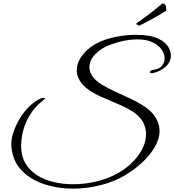

<svg xmlns="http://www.w3.org/2000/svg" viewBox="-20 -1024 1031 1136"><path d="M413 92Q315 92 233.5 63Q152 34 102 -22.5Q52 -79 47 -162Q45 -196 58 -237Q71 -278 94.5 -318.5Q118 -359 150.5 -391.5Q183 -424 220 -441Q223 -443 229.5 -444Q236 -445 239 -445Q245 -445 245 -442Q245 -437 230 -426Q188 -393 161 -350Q133 -307 119 -258Q105 -209 105 -159Q105 -100 130.5 -57.5Q156 -15 199 12.5Q242 40 297 53Q352 66 412 66Q479 66 544.5 51Q610 36 664 8Q747 -36 795.5 -101Q844 -166 844 -230Q844 -264 829.5 -295Q815 -326 783 -351Q759 -370 724.5 -387Q690 -404 651.5 -420Q613 -436 576 -452.5Q539 -469 511 -488Q471 -515 452.5 -546Q434 -577 434 -608Q434 -645 455.5 -680Q477 -715 514.5 -743.5Q552 -772 599 -788Q640 -802 688.5 -810Q737 -818 784 -818Q823 -818 858.5 -812.5Q894 -807 921 -793Q955 -777 973 -750.5Q991 -724 991 -695Q991 -655 955 -625Q942 -615 926 -606.5Q910 -598 888 -592Q884 -591 879 -591Q867 -591 867 -598Q867 -602 873.5 -606.5Q880 -611 893 -612Q923 -616 938.5 -635Q954 -654 954 -679Q954 -705 936.5 -730.5Q919 -756 883 -773.5Q847 -791 791 -791Q759 -791 720.5 -784Q682 -777 637 -761Q582 -742 545.5 -705Q509 -668 509 -626Q509 -600 526.5 -573.5Q544 -547 583 -523Q616 -503 658 -483.5Q700 -464 743 -444.5Q786 -425 821 -403Q876 -369 900 -330Q924 -291 924 -250Q924 -202 895.5 -153.5Q867 -105 821 -62.5Q775 -20 720 13Q656 51 575.5 71.5Q495 92 413 92ZM805 -872Q798 -874 792.5 -876.5Q787 -879 787 -886Q826 -912 866 -943Q906 -974 942 -1004Q950 -1004 957.5 -995Q965 -986 963 -961Q953 -954 931.5 -941Q910 -928 885 -914.5Q860 -901 838.5 -889.5Q817 -878 805 -872Z"/></svg>

Font: Great Vibes
Style: Regular
Weight: 400
Designer: Robert E. Leuschke, Viktoriya Grabowska, Viviana Monsalve, Eben Sorkin
Foundry: Robert E. Leuschke
Version: Version 1.103; ttfautohint (v1.8.4.7-5d5b)